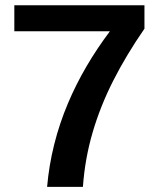

<svg xmlns="http://www.w3.org/2000/svg" viewBox="-20 -725 615 737"><path d="M35 -605.1H402C335.7 -516.9 281.7 -425 241.2 -329.2C197.3 -225.3 170.5 -118.2 160.8 -7.8H298.3C303.4 -80.1 315.9 -149.8 335.6 -216.9C355.2 -284 381.7 -350.3 414.9 -415.8C448.2 -481.3 488 -547.6 534.5 -614.8V-704.7H35Z"/></svg>

Font: Diatome Semibold
Style: Regular
Weight: 600
Designer: 15.100.17
Foundry: 15.100.17
Version: Version 1.005;Fontself Maker 3.5.8